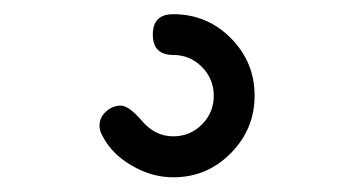

<svg xmlns="http://www.w3.org/2000/svg" viewBox="-20 -77 496 269"><path d="M336.7 57.1Q336.7 104 303.3 137.7Q270 171.4 222.7 171.4Q193.1 171.4 165.5 155.5Q137 139.4 123.8 113.8Q119.4 106.2 119.4 99.1Q119.4 87.6 128.5 79.3Q137.7 71 149.2 71Q160.6 71 179 92.5Q197.3 114 222.7 114Q246.3 114 262.9 97.4Q279.5 80.8 279.5 57.1Q279.5 33.7 262.9 16.8Q246.3 0 222.7 0Q194.1 0 194.1 -28.6Q194.1 -57.1 222.7 -57.1Q270 -57.1 303.3 -23.7Q336.7 9.8 336.7 57.1Z"/></svg>

Font: EnergyBar
Style: Regular
Weight: 400
Italic angle: -10°
Version: 1.0 2000-03-28